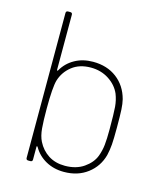

<svg xmlns="http://www.w3.org/2000/svg" viewBox="-107 -782 748 871"><g transform="rotate(15 267.0 -346.0)"><path d="M130 -71Q125 -76 125 -69V-10Q125 0 115 0H105Q95 0 95 -10V-690Q95 -700 105 -700H115Q125 -700 125 -690V-432Q125 -425 130 -430Q151 -467 188.5 -488Q226 -509 274 -509Q340 -509 385.5 -474.5Q431 -440 447 -380Q452 -360 453.5 -332.5Q455 -305 455 -249Q455 -195 453 -169Q451 -143 445 -117Q430 -61 384.5 -26.5Q339 8 274 8Q226 8 188.5 -13Q151 -34 130 -71ZM143 -98Q161 -62 193.5 -41Q226 -20 271 -20Q324 -20 360 -45Q396 -70 409 -104Q419 -131 422 -158.5Q425 -186 425 -232Q425 -307 422.5 -337.5Q420 -368 409 -396Q393 -433 356 -457Q319 -481 271 -481Q218 -481 183 -453.5Q148 -426 135 -384Q125 -350 125 -250Q125 -192 128 -157Q131 -122 143 -98Z"/></g></svg>

Font: Barlow GEO Thin
Style: Regular
Weight: 100
Designer: Jeremy Tribby
Foundry: Tribby Type
Version: Version 1.408